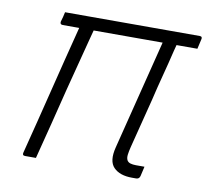

<svg xmlns="http://www.w3.org/2000/svg" viewBox="-65 -598 739 680"><g transform="rotate(10 304.5 -258.0)"><path d="M488 -36Q486 -27 484 -18.5Q482 -10 480 -1Q477 10 466 10H451Q407 10 385 -12.5Q363 -35 376 -86Q401 -185 425.5 -283Q450 -381 475 -480H227L218 -446Q206 -399 193.5 -351.5Q181 -304 169 -257Q153 -193 137 -129Q121 -65 104 0H65Q54 0 57 -11Q87 -128 116 -245.5Q145 -363 175 -480H116Q105 -480 107 -491Q110 -501 112 -508.5Q114 -516 116 -526H600Q611 -526 608 -515Q606 -505 604 -497.5Q602 -490 600 -480H525L519 -457Q508 -411 496 -365.5Q484 -320 473 -273L428 -96Q424 -80 422.5 -68Q421 -56 425 -48Q429 -41 437.5 -38.5Q446 -36 457 -36Z"/></g></svg>

Font: Recursive Mn Lnr St Lt
Style: Italic
Weight: 300
Italic angle: -15°
Monospace: yes
Version: Version 1.079;hotconv 1.0.112;makeotfexe 2.5.65598; ttfautoh